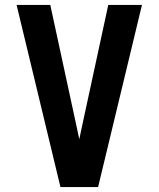

<svg xmlns="http://www.w3.org/2000/svg" viewBox="-20 -755 640 775"><path d="M224 0 47 -735H183L289 -245Q292 -232 294.5 -219Q297 -206 300 -193Q303 -206 305.5 -219Q308 -232 311 -245L417 -735H553L376 0Z"/></svg>

Font: Iosevka Aile Extrabold
Style: Regular
Weight: 800
Designer: Belleve Invis
Foundry: Belleve Invis
Version: Version 27.3.5; ttfautohint (v1.8.4)